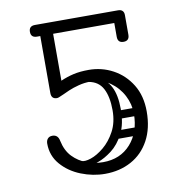

<svg xmlns="http://www.w3.org/2000/svg" viewBox="-77 -740 754 810"><g transform="rotate(-10 300.0 -335.0)"><path d="M309 0Q257 0 206.5 -20Q156 -40 123 -78Q90 -116 90 -168Q90 -181 97 -189Q104 -197 117 -197Q141 -197 146 -170Q155 -127 180 -101Q205 -75 239 -62.5Q273 -50 309 -50Q383 -50 427.5 -100Q472 -150 472 -229Q472 -270 452.5 -307.5Q433 -345 398 -369.5Q363 -394 314 -394Q289 -394 264 -387.5Q239 -381 220.5 -373Q202 -365 194 -361Q178 -354 173 -352Q168 -350 164 -350Q140 -350 140 -376V-644Q140 -670 168 -670Q195 -670 195 -644V-419Q222 -431 250.5 -437.5Q279 -444 316 -444Q372 -444 420 -418Q468 -392 497.5 -344Q527 -296 527 -229Q527 -157 499 -105.5Q471 -54 421.5 -27Q372 0 309 0ZM126 -620Q100 -620 100 -645Q100 -670 126 -670H481Q507 -670 507 -645Q507 -620 481 -620ZM482 -535Q457 -535 457 -561V-644Q457 -670 482 -670Q507 -670 507 -644V-561Q507 -535 482 -535ZM219 -71Q233 -65 260 -74Q287 -83 316 -107Q345 -131 365.5 -169Q386 -207 386 -259Q386 -317 367.5 -352Q349 -387 307 -394L346 -403Q421 -378 421 -258Q421 -194 399.5 -152.5Q378 -111 347 -87.5Q316 -64 288 -54.5Q260 -45 246 -45ZM409 -218Q391 -218 391 -235Q391 -241 394.5 -247Q398 -253 408 -253H502Q520 -253 520 -236Q520 -229 516 -223.5Q512 -218 503 -218ZM385 -136Q367 -136 367 -153Q367 -159 370.5 -165Q374 -171 384 -171H478Q496 -171 496 -154Q496 -147 492 -141.5Q488 -136 479 -136Z"/></g></svg>

Font: Agu Display
Style: Regular
Weight: 400
Designer: Oluwaseun Badejo
Version: Version 1.103